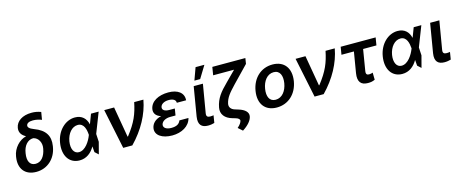

<svg xmlns="http://www.w3.org/2000/svg" viewBox="-48 -1562 6068 2532"><g transform="rotate(-15 2985.5 -295.5)"><path d="M173.3 -614.3C163.4 -556.1 191.1 -511.4 247.5 -481.5V-478.7C155.9 -456.7 71 -366.8 54 -258.5L52.2 -246.8C28.4 -96.6 105.1 9.9 261.7 9.9C415.8 9.9 531.2 -99.8 556.1 -252.8L557.9 -264.2C579.9 -397.7 523.4 -489.3 376.4 -543.3C311.1 -567.5 297.6 -592 301.1 -612.9C306.1 -640.6 335.6 -658.4 389.9 -658.4C436.1 -658.4 482.6 -645.6 508.9 -633.9L526.3 -737.2C483.3 -752.8 446 -760.3 398.8 -760.3C274.1 -760.3 188.2 -702.8 173.3 -614.3ZM185.7 -259.9 187.1 -268.8C200.6 -358.7 254.3 -430.4 334.5 -430.4C403.1 -416.2 440.7 -341.3 427.2 -268.8L425.4 -258.5C408 -165.1 359 -95.5 279.1 -95.5C198.5 -95.5 170.5 -166.5 185.7 -259.9Z M850.9 11.4C946 12.1 1014.6 -43.7 1060.4 -123.6L1066.8 -44L1115.1 0L1157.3 -160.5L1151.3 -269.2L1258.9 -545.5H1154.5L1105.8 -417.3L1103.7 -414.1C1085.2 -495.4 1030.5 -552.6 935 -552.6C804 -552.6 687.1 -441.1 660.9 -280.2C632.5 -110.1 710.6 10.7 850.9 11.4ZM784.1 -265.6C801.8 -371.1 866.8 -447.1 946.4 -447.1C1032 -447.1 1050.1 -351.6 1054.3 -288.4L1055 -283.4L1051.8 -275.2C1025.6 -206 959.9 -95.9 870.7 -95.9C801.8 -95.9 768.5 -167.6 784.1 -265.6Z M1448.2 0H1572.4C1733.3 -165.1 1835.9 -356.9 1869.7 -545.5H1744C1711.6 -390.3 1671.5 -287.3 1547.6 -128.6H1541.9L1469.8 -545.5H1334.9Z M2239.7 -325.3H2166.2C2100.9 -325.3 2069.2 -349.4 2074.9 -386.4C2081.3 -424.4 2123.6 -453.8 2188.6 -453.8C2248.6 -453.8 2285.2 -432.2 2284.8 -391.3H2411.6C2420.5 -493.3 2337.4 -552.6 2210.6 -552.6C2073.9 -552.6 1968.4 -495 1951.3 -394.2C1943.5 -346.6 1964.5 -296.9 2039.1 -275.2C1950.6 -253.9 1910.2 -202.4 1900.9 -148.4C1884.9 -52.2 1980.1 9.9 2117.5 9.9C2244.3 9.9 2356.2 -50.4 2381 -158H2257.1C2240.1 -112.6 2202.1 -89.5 2130.7 -89.5C2059.7 -89.5 2022.7 -120 2028.4 -159.4C2036.9 -206 2090.6 -233.7 2151.6 -233.7H2224.8Z M2556.5 -545.5 2489.7 -147C2472.3 -36.2 2521 6.4 2607.2 6.4C2640.6 6.4 2670.5 0.7 2693.5 -6.4L2709.9 -106.9C2698.5 -105.1 2681.1 -102.6 2666.5 -102.6C2631.7 -102.6 2609.4 -112.9 2616.8 -158.7L2682.2 -545.5ZM2584.2 -613.3H2663L2765.6 -781.2H2645.2Z M3310.4 -727.3H2859.4L2841.3 -617.2H3126.8L2992.5 -482.2C2887.8 -378.2 2829.9 -308.2 2806.5 -186.8C2789.4 -98.7 2841.3 -32 2942.8 -4.3L2980.5 6.4C3017.4 17 3037.6 35.2 3033.7 54.7C3029.5 76 3009.9 106.2 2973.7 137.1L3033 189.6C3110.4 140.6 3159.4 83.1 3168 29.5C3177.2 -23.8 3133.9 -68.2 3047.6 -94.5L3001.8 -108.7C2951.7 -123.6 2925.8 -158.4 2934.3 -203.1C2951.7 -284.8 2998.2 -337.7 3083.8 -428.3L3298.3 -650.6Z M3545.1 10.7C3703.1 10.7 3821.7 -100.1 3849.1 -267C3876.8 -438.2 3793 -552.6 3632.1 -552.6C3473.7 -552.6 3355.1 -441.4 3328.1 -273.8C3300.1 -103.7 3383.5 10.7 3545.1 10.7ZM3457 -267.8C3473 -369.3 3532 -450.6 3621.8 -450.6C3707.4 -450.6 3736.2 -372.5 3720.5 -274.5C3703.8 -172.6 3644.9 -92.3 3555.8 -92.3C3469.5 -92.3 3440.7 -169.4 3457 -267.8Z M4060.7 0H4185C4345.9 -165.1 4448.5 -356.9 4482.2 -545.5H4356.5C4324.2 -390.3 4284.1 -287.3 4160.2 -128.6H4154.5L4082.4 -545.5H3947.4Z M5040.5 -545.5H4563.2L4545.8 -440.7H4715.6L4668.3 -156.2C4649.5 -41.9 4693.9 9.9 4787.6 9.9C4823.5 9.9 4850.9 6.4 4884.2 -9.9L4882.5 -106.9C4867.9 -101.9 4853.7 -96.9 4833.5 -96.9C4806.8 -96.9 4785.5 -104.8 4794 -154.1L4841.3 -440.7H5023.1Z M5256.4 11.4C5351.6 12.1 5420.1 -43.7 5465.9 -123.6L5472.3 -44L5520.6 0L5562.9 -160.5L5556.8 -269.2L5664.4 -545.5H5560L5511.4 -417.3L5509.2 -414.1C5490.8 -495.4 5436.1 -552.6 5340.6 -552.6C5209.5 -552.6 5092.7 -441.1 5066.4 -280.2C5038 -110.1 5116.1 10.7 5256.4 11.4ZM5189.6 -265.6C5207.4 -371.1 5272.4 -447.1 5351.9 -447.1C5437.5 -447.1 5455.6 -351.6 5459.9 -288.4L5460.6 -283.4L5457.4 -275.2C5431.1 -206 5365.4 -95.9 5276.3 -95.9C5207.4 -95.9 5174 -167.6 5189.6 -265.6Z M5784.4 -545.5 5717.7 -147C5700.3 -36.2 5748.9 6.4 5835.2 6.4C5868.6 6.4 5898.4 0.7 5921.5 -6.4L5937.9 -106.9C5926.5 -105.1 5909.1 -102.6 5894.5 -102.6C5859.7 -102.6 5837.4 -112.9 5844.8 -158.7L5910.2 -545.5Z"/></g></svg>

Font: Margiela Sans Semi Bold
Style: Italic
Weight: 600
Italic angle: -9.39999°
Designer: Stefan Endress, Andreas Faust
Version: Version 1.100;FEAKit 1.0